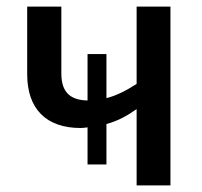

<svg xmlns="http://www.w3.org/2000/svg" viewBox="-20 -559 609 579"><path d="M494 -539H392V-306C361 -286 332 -271 301 -263V-396H244V-256C192 -257 165 -281 165 -337V-539H62V-335C62 -231 119 -173 223 -173C230 -173 238 -174 244 -175V-63H301V-185C335 -194 364 -210 392 -230V0H494Z"/></svg>

Font: Noto Sans SemiCondensed Medium
Style: Regular
Weight: 500
Width: 4
Designer: Monotype Design Team
Foundry: Monotype Imaging Inc.
Version: Version 2.013